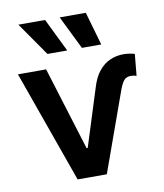

<svg xmlns="http://www.w3.org/2000/svg" viewBox="-86 -850 786 920"><g transform="rotate(-10 307.0 -389.5)"><path d="M22.7 -545.5H159.8L285.2 -140.3H290.8L377.8 -415.5Q392.4 -466.3 416.9 -496.3Q441.4 -526.3 472.1 -539.4Q502.8 -552.6 536.2 -552.6Q553.3 -552.6 567.3 -550.2Q581.3 -547.9 591.3 -544.7L581.3 -439.6Q577.8 -440.7 570.8 -442.5Q563.9 -444.2 552.9 -444.2Q530.9 -444.2 519 -428.8Q507.1 -413.4 495.7 -380.7L359 0H217ZM179 -617.2 66.1 -779.5H196L275.2 -617.2ZM346.6 -617.2 267 -779.5H394.2L440.7 -617.2Z"/></g></svg>

Font: InterMG SemiBold
Style: Regular
Weight: 600
Designer: Rasmus Andersson
Foundry: rsms
Version: Version 3.019;December 26, 2023;FontCreator 15.0.0.2955 64-b